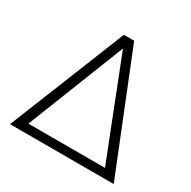

<svg xmlns="http://www.w3.org/2000/svg" viewBox="-166 -911 1066 1072"><g transform="rotate(30 367.5 -375.0)"><path d="M400 -750 701.2 0H32.5L333.8 -750ZM120 -53.8H613.8L367.5 -681.2Z"/></g></svg>

Font: Now Light
Style: Regular
Weight: 300
Designer: Alfredo Marco Pradil
Foundry: Alfredo Marco Pradil
Version: Version 1.002;PS 001.002;hotconv 1.0.88;makeotf.lib2.5.64775